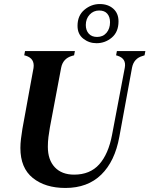

<svg xmlns="http://www.w3.org/2000/svg" viewBox="-20 -914 740 951"><path d="M304 17Q204 17 142.5 -32.5Q81 -82 81 -181Q81 -203 84 -227Q87 -251 91 -276L106 -358Q115 -408 125.5 -465.5Q136 -523 146 -577Q153 -624 108 -638L100 -640L104 -661H351L347 -640L336 -637Q292 -624 283 -579L227 -282Q223 -259 220 -235.5Q217 -212 217 -187Q217 -122 251.5 -85.5Q286 -49 347 -49Q426 -49 471.5 -100Q517 -151 535 -246L598 -578Q607 -624 562 -638L555 -640L559 -661H700L696 -640L687 -637Q643 -625 634 -579L571 -236Q549 -115 481.5 -49Q414 17 304 17ZM458 -700Q421 -700 392.5 -722.5Q364 -745 364 -786Q364 -837 398 -865.5Q432 -894 474 -894Q515 -894 541 -871Q567 -848 567 -808Q567 -756 534 -728Q501 -700 458 -700ZM461 -731Q490 -731 507.5 -751.5Q525 -772 525 -804Q525 -830 511.5 -846Q498 -862 471 -862Q443 -862 424 -841.5Q405 -821 405 -790Q405 -764 419.5 -747.5Q434 -731 461 -731Z"/></svg>

Font: DM Serif Text
Style: Italic
Weight: 400
Italic angle: -12°
Designer: Colophon Foundry, Frank Grießhammer
Foundry: Colophon Foundry
Version: Version 5.100; ttfautohint (v1.8.2)